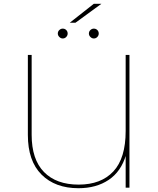

<svg xmlns="http://www.w3.org/2000/svg" viewBox="-20 -990 836 1013"><path d="M394 3Q271 3 199 -69Q127 -141 127 -278V-700H147V-279Q147 -149 212 -82.5Q277 -16 395 -16Q513 -16 578 -85.5Q643 -155 643 -299V-700H663V0H643V-176L645 -173Q619 -85 553.5 -41Q488 3 394 3ZM475 -787Q465 -787 457 -795Q449 -803 449 -813Q449 -824 457 -831.5Q465 -839 475 -839Q486 -839 493.5 -831.5Q501 -824 501 -813Q501 -803 493.5 -795Q486 -787 475 -787ZM311 -787Q301 -787 293 -795Q285 -803 285 -813Q285 -824 293 -831.5Q301 -839 311 -839Q322 -839 329.5 -831.5Q337 -824 337 -813Q337 -803 329.5 -795Q322 -787 311 -787ZM348 -870 475 -970H515L378 -870Z"/></svg>

Font: Montserrat Alternates Thin
Style: Regular
Weight: 100
Designer: Julieta Ulanovsky
Foundry: Julieta Ulanovsky
Version: Version 9.000